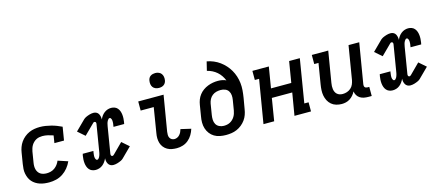

<svg xmlns="http://www.w3.org/2000/svg" viewBox="-52 -1310 4303 1873"><g transform="rotate(-15 2100.0 -373.5)"><path d="M268 8Q244 8 220 5Q196 2 174 -5.5Q152 -13 133 -25Q114 -37 99 -54Q84 -71 75 -92Q66 -113 61.5 -136Q57 -159 58.5 -183.5Q60 -208 64 -232L82 -342Q86 -369 95.5 -395.5Q105 -422 121.5 -445.5Q138 -469 160.5 -487.5Q183 -506 209 -517.5Q235 -529 262.5 -533.5Q290 -538 317 -538Q346 -538 374.5 -533.5Q403 -529 430 -522Q457 -515 483 -505Q509 -495 534 -483L512 -349H415L427 -424Q401 -433 373.5 -439.5Q346 -446 318 -446Q303 -446 287 -443Q271 -440 256.5 -432.5Q242 -425 229.5 -413Q217 -401 208.5 -387Q200 -373 195 -357.5Q190 -342 187 -327L169 -217Q166 -200 166 -183Q166 -166 170 -150.5Q174 -135 183 -121.5Q192 -108 205.5 -99.5Q219 -91 235 -87.5Q251 -84 268 -84Q288 -84 309 -89.5Q330 -95 348 -108Q366 -121 379 -138.5Q392 -156 400 -176L500 -143Q485 -109 461 -79.5Q437 -50 405.5 -29.5Q374 -9 338.5 -0.5Q303 8 268 8Z M738 8Q719 8 702 1.5Q685 -5 673.5 -18.5Q662 -32 656 -49Q650 -66 648 -84.5Q646 -103 647 -122Q648 -141 651 -160Q652 -162 652.5 -165Q653 -168 654 -171Q654 -173 654 -174Q654 -175 654 -177H762Q762 -175 762 -174Q762 -173 762 -172Q761 -169 760.5 -166.5Q760 -164 760 -162Q759 -155 758 -147.5Q757 -140 756.5 -132.5Q756 -125 756.5 -117.5Q757 -110 759 -103Q761 -96 765.5 -90Q770 -84 777 -84Q784 -84 790 -90Q796 -96 799.5 -102.5Q803 -109 805.5 -115.5Q808 -122 810 -129Q812 -136 813.5 -143Q815 -150 816 -157L860 -424Q861 -428 860.5 -432.5Q860 -437 858.5 -440.5Q857 -444 853 -446Q849 -448 845 -448Q840 -448 835.5 -445Q831 -442 828 -438L728 -339L657 -401L757 -500Q762 -504 767.5 -508Q773 -512 779 -515Q798 -524 818.5 -530Q839 -536 859 -536Q875 -536 888.5 -529Q902 -522 909 -509.5Q916 -497 919 -482.5Q922 -468 922 -452Q929 -470 940.5 -486Q952 -502 967.5 -514Q983 -526 1001 -532Q1019 -538 1037 -538Q1037 -538 1037 -538Q1037 -538 1037 -538Q1056 -538 1073 -531.5Q1090 -525 1101.5 -511.5Q1113 -498 1119 -481Q1125 -464 1127 -445.5Q1129 -427 1128 -408Q1127 -389 1124 -370Q1123 -368 1122.5 -365Q1122 -362 1122 -359Q1121 -357 1121 -356Q1121 -355 1121 -353H1013Q1013 -355 1013 -356Q1013 -357 1014 -358Q1014 -361 1014.5 -363.5Q1015 -366 1015 -368Q1017 -375 1017.5 -382.5Q1018 -390 1018.5 -397.5Q1019 -405 1018.5 -412.5Q1018 -420 1016 -427Q1014 -434 1009.5 -440Q1005 -446 998 -446Q991 -446 985.5 -440Q980 -434 976 -427.5Q972 -421 969.5 -414.5Q967 -408 965 -401Q963 -394 962 -387Q961 -380 959 -373L915 -106Q915 -102 915 -97.5Q915 -93 917 -89.5Q919 -86 922.5 -84Q926 -82 930 -82Q935 -82 939.5 -85Q944 -88 948 -92L1047 -191L1118 -129L1018 -30Q1014 -26 1008 -22Q1002 -18 996 -15Q977 -6 956.5 0Q936 6 916 6Q900 6 887 -1Q874 -8 866.5 -20.5Q859 -33 856 -47.5Q853 -62 854 -78Q846 -60 834.5 -44Q823 -28 808 -16Q793 -4 774.5 2Q756 8 738 8Q738 8 738 8Q738 8 738 8Z M1558 8Q1532 8 1507.5 3.5Q1483 -1 1462 -13Q1441 -25 1426 -44Q1411 -63 1404 -86Q1397 -109 1396.5 -134.5Q1396 -160 1401 -186L1442 -438H1310V-530H1566L1506 -171Q1504 -155 1504 -140Q1504 -125 1510.5 -112Q1517 -99 1529.5 -91.5Q1542 -84 1558 -84Q1572 -84 1586 -90.5Q1600 -97 1610.5 -109Q1621 -121 1627.5 -134.5Q1634 -148 1638 -163L1741 -139Q1732 -109 1715.5 -81Q1699 -53 1674 -32Q1649 -11 1618.5 -1.5Q1588 8 1558 8ZM1541 -605Q1523 -605 1506.5 -611.5Q1490 -618 1480 -631.5Q1470 -645 1467.5 -662.5Q1465 -680 1468 -698Q1470 -711 1476 -722.5Q1482 -734 1493 -741.5Q1504 -749 1516.5 -752Q1529 -755 1541 -755Q1559 -755 1575.5 -748.5Q1592 -742 1602 -728.5Q1612 -715 1615 -697.5Q1618 -680 1615 -662Q1613 -649 1606.5 -637.5Q1600 -626 1589.5 -618.5Q1579 -611 1566.5 -608Q1554 -605 1541 -605Z M2054 8Q2023 8 1992.5 2Q1962 -4 1937 -19Q1912 -34 1894 -57.5Q1876 -81 1867 -109.5Q1858 -138 1858 -169.5Q1858 -201 1864 -232L1882 -342Q1886 -368 1895.5 -393Q1905 -418 1922 -440Q1939 -462 1961.5 -478Q1984 -494 2009.5 -504Q2035 -514 2060.5 -518.5Q2086 -523 2112 -523Q2134 -523 2155.5 -519Q2177 -515 2194 -506Q2184 -531 2168.5 -554Q2153 -577 2132.5 -595Q2112 -613 2086.5 -626Q2061 -639 2034 -645L2056 -735Q2091 -729 2124 -715Q2157 -701 2185 -680.5Q2213 -660 2236 -634.5Q2259 -609 2276.5 -579Q2294 -549 2305 -515Q2316 -481 2320 -445Q2324 -409 2321 -372Q2318 -335 2312 -298L2293 -188Q2289 -161 2279.5 -134Q2270 -107 2253 -83.5Q2236 -60 2213 -41.5Q2190 -23 2163.5 -11.5Q2137 0 2109 4Q2081 8 2054 8ZM2056 -84Q2072 -84 2088 -87Q2104 -90 2118.5 -97.5Q2133 -105 2145.5 -117Q2158 -129 2166.5 -143Q2175 -157 2180 -172Q2185 -187 2188 -203L2205 -306Q2209 -329 2207 -352.5Q2205 -376 2193 -394.5Q2181 -413 2159.5 -421.5Q2138 -430 2115 -430Q2093 -430 2071 -424.5Q2049 -419 2030.5 -404.5Q2012 -390 2001.5 -369.5Q1991 -349 1987 -327L1969 -217Q1965 -193 1966 -168.5Q1967 -144 1978 -124.5Q1989 -105 2010.5 -94.5Q2032 -84 2056 -84Q2056 -84 2056 -84Q2056 -84 2056 -84Z M2433 0 2506 -438H2463V-530H2629L2594 -318H2799L2834 -530H2942L2870 -92H2913V0H2746L2784 -226H2578L2541 0Z M3223 8Q3194 8 3167 0Q3140 -8 3119.5 -25.5Q3099 -43 3086.5 -67Q3074 -91 3069 -118Q3064 -145 3065.5 -174Q3067 -203 3072 -232L3106 -438H3063V-530H3229L3177 -217Q3174 -201 3173.5 -185.5Q3173 -170 3175 -155Q3177 -140 3183.5 -126Q3190 -112 3201 -102.5Q3212 -93 3226.5 -88.5Q3241 -84 3257 -84Q3279 -84 3300 -91Q3321 -98 3338.5 -113Q3356 -128 3365 -149Q3374 -170 3378 -191L3434 -530H3542L3474 -122Q3473 -114 3474 -107Q3475 -100 3479.5 -94.5Q3484 -89 3491 -86.5Q3498 -84 3506 -84H3524V8H3491Q3468 8 3446.5 4Q3425 0 3407 -11.5Q3389 -23 3378 -41Q3367 -59 3364 -81Q3354 -61 3339 -43.5Q3324 -26 3305 -14Q3286 -2 3265 3Q3244 8 3223 8Z M3738 8Q3719 8 3702 1.5Q3685 -5 3673.5 -18.5Q3662 -32 3656 -49Q3650 -66 3648 -84.5Q3646 -103 3647 -122Q3648 -141 3651 -160Q3652 -162 3652.5 -165Q3653 -168 3654 -171Q3654 -173 3654 -174Q3654 -175 3654 -177H3762Q3762 -175 3762 -174Q3762 -173 3762 -172Q3761 -169 3760.5 -166.5Q3760 -164 3760 -162Q3759 -155 3758 -147.5Q3757 -140 3756.5 -132.5Q3756 -125 3756.5 -117.5Q3757 -110 3759 -103Q3761 -96 3765.5 -90Q3770 -84 3777 -84Q3784 -84 3790 -90Q3796 -96 3799.5 -102.5Q3803 -109 3805.5 -115.5Q3808 -122 3810 -129Q3812 -136 3813.5 -143Q3815 -150 3816 -157L3860 -424Q3861 -428 3860.5 -432.5Q3860 -437 3858.5 -440.5Q3857 -444 3853 -446Q3849 -448 3845 -448Q3840 -448 3835.5 -445Q3831 -442 3828 -438L3728 -339L3657 -401L3757 -500Q3762 -504 3767.5 -508Q3773 -512 3779 -515Q3798 -524 3818.5 -530Q3839 -536 3859 -536Q3875 -536 3888.5 -529Q3902 -522 3909 -509.5Q3916 -497 3919 -482.5Q3922 -468 3922 -452Q3929 -470 3940.5 -486Q3952 -502 3967.5 -514Q3983 -526 4001 -532Q4019 -538 4037 -538Q4037 -538 4037 -538Q4037 -538 4037 -538Q4056 -538 4073 -531.5Q4090 -525 4101.5 -511.5Q4113 -498 4119 -481Q4125 -464 4127 -445.5Q4129 -427 4128 -408Q4127 -389 4124 -370Q4123 -368 4122.5 -365Q4122 -362 4122 -359Q4121 -357 4121 -356Q4121 -355 4121 -353H4013Q4013 -355 4013 -356Q4013 -357 4014 -358Q4014 -361 4014.5 -363.5Q4015 -366 4015 -368Q4017 -375 4017.5 -382.5Q4018 -390 4018.5 -397.5Q4019 -405 4018.5 -412.5Q4018 -420 4016 -427Q4014 -434 4009.5 -440Q4005 -446 3998 -446Q3991 -446 3985.5 -440Q3980 -434 3976 -427.5Q3972 -421 3969.5 -414.5Q3967 -408 3965 -401Q3963 -394 3962 -387Q3961 -380 3959 -373L3915 -106Q3915 -102 3915 -97.5Q3915 -93 3917 -89.5Q3919 -86 3922.5 -84Q3926 -82 3930 -82Q3935 -82 3939.5 -85Q3944 -88 3948 -92L4047 -191L4118 -129L4018 -30Q4014 -26 4008 -22Q4002 -18 3996 -15Q3977 -6 3956.5 0Q3936 6 3916 6Q3900 6 3887 -1Q3874 -8 3866.5 -20.5Q3859 -33 3856 -47.5Q3853 -62 3854 -78Q3846 -60 3834.5 -44Q3823 -28 3808 -16Q3793 -4 3774.5 2Q3756 8 3738 8Q3738 8 3738 8Q3738 8 3738 8Z"/></g></svg>

Font: Iosevka Slab Semibold Extended
Style: Italic
Weight: 600
Width: 7
Italic angle: -9°
Monospace: yes
Designer: Belleve Invis
Foundry: Belleve Invis
Version: Version 11.1.0; ttfautohint (v1.8.3)